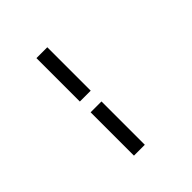

<svg xmlns="http://www.w3.org/2000/svg" viewBox="-252 -1196 1392 1392"><g transform="rotate(-45 444.5 -500.0)"><path d="M333 0Q333 -111.3 333 -444.3Q360.4 -444.3 444.3 -444.3Q444.3 -333 444.3 0Q417 0 333 0ZM333 -554.7Q333 -666 333 -1000Q360.4 -1000 444.3 -1000Q444.3 -888.7 444.3 -554.7Q423.8 -554.7 361.3 -554.7Q354.5 -554.7 333 -554.7Z"/></g></svg>

Font: Ingsat TST_CRD
Style: Regular
Weight: 300
Designer: Tofik Waleny
Version: 1.0